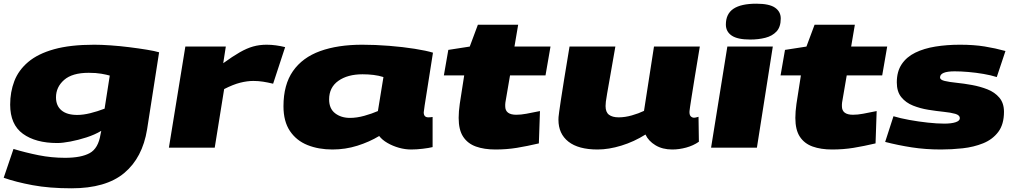

<svg xmlns="http://www.w3.org/2000/svg" viewBox="-23 -799 5489 1039"><path d="M-3 163 50 7Q116 27 186 41Q256 55 329 55Q416 55 462.5 29.5Q509 4 521 -72L525 -91Q490 -70 445 -55.5Q400 -41 357.5 -33Q315 -25 287 -25Q170 -25 101 -75Q32 -125 32 -233Q32 -301 54.5 -360Q77 -419 129.5 -463.5Q182 -508 269.5 -532.5Q357 -557 487 -557Q525 -557 575.5 -553.5Q626 -550 677.5 -543.5Q729 -537 772 -530Q815 -523 838 -516L773 -99Q748 55 649 137.5Q550 220 364 220Q244 220 153 203Q62 186 -3 163ZM571 -390Q554 -395 525.5 -400Q497 -405 457 -405Q368 -405 324 -366.5Q280 -328 280 -272Q280 -227 309.5 -202Q339 -177 395 -177Q427 -177 465.5 -186.5Q504 -196 543 -211Z M1199 -547 1185 -457Q1236 -494 1274.5 -516Q1313 -538 1347 -547.5Q1381 -557 1420 -557Q1445 -557 1470.5 -553.5Q1496 -550 1520 -544L1455 -346Q1426 -353 1400.5 -357Q1375 -361 1348 -361Q1315 -361 1277 -351.5Q1239 -342 1190 -317L1139 0H891L980 -547Z M2202 10Q2169 10 2135.5 0.5Q2102 -9 2073.5 -25.5Q2045 -42 2029 -63Q1976 -31 1911 -10.5Q1846 10 1776 10Q1701 10 1641 -14Q1581 -38 1546 -90Q1511 -142 1511 -224Q1511 -341 1562.5 -414.5Q1614 -488 1709.5 -522.5Q1805 -557 1937 -557Q2008 -557 2083 -551Q2158 -545 2221 -535Q2284 -525 2320 -514Q2302 -398 2291 -329.5Q2280 -261 2275 -228.5Q2270 -196 2270 -191Q2270 -164 2295 -164Q2306 -164 2318 -166V-3Q2298 2 2264.5 6Q2231 10 2202 10ZM2022 -198 2052 -382Q2027 -390 1998.5 -393.5Q1970 -397 1939 -397Q1858 -397 1808 -361.5Q1758 -326 1758 -261Q1758 -211 1790.5 -186Q1823 -161 1871 -161Q1908 -161 1949 -172.5Q1990 -184 2022 -198Z M2899 -198 2893 -23Q2829 -8 2774 1Q2719 10 2658 10Q2597 10 2552.5 -6Q2508 -22 2483.5 -59Q2459 -96 2459 -161Q2459 -178 2460.5 -197Q2462 -216 2465 -237L2489 -391H2379L2403 -529L2519 -547L2563 -665H2781L2761 -547H2956L2929 -391H2737L2712 -245Q2711 -239 2711 -234Q2711 -229 2711 -224Q2711 -178 2771 -178Q2796 -178 2825.5 -183.5Q2855 -189 2899 -198Z M3211 10Q3107 10 3053 -32.5Q2999 -75 2999 -151Q2999 -157 2999.5 -165.5Q3000 -174 3003 -194.5Q3006 -215 3012 -256.5Q3018 -298 3029.5 -368Q3041 -438 3059 -547H3307Q3289 -444 3278.5 -384Q3268 -324 3262.5 -293Q3257 -262 3255.5 -248.5Q3254 -235 3254 -225Q3254 -192 3272.5 -178Q3291 -164 3325 -164Q3359 -164 3396 -174.5Q3433 -185 3462 -199L3516 -547H3764Q3747 -446 3736.5 -380.5Q3726 -315 3720 -277.5Q3714 -240 3711.5 -222.5Q3709 -205 3708.5 -199.5Q3708 -194 3708 -193Q3708 -176 3715.5 -169Q3723 -162 3733 -162Q3736 -162 3741.5 -163Q3747 -164 3757 -167L3759 -32Q3729 -11 3690.5 -0.5Q3652 10 3615 10Q3562 10 3524 -13Q3486 -36 3470 -71Q3408 -32 3339.5 -11Q3271 10 3211 10Z M4070 -779Q4140 -779 4171 -757.5Q4202 -736 4202 -699Q4202 -653 4179 -628.5Q4156 -604 4118.5 -594.5Q4081 -585 4037 -585Q3968 -585 3936.5 -606.5Q3905 -628 3905 -666Q3905 -724 3946 -751.5Q3987 -779 4070 -779ZM3825 0 3913 -547H4159L4073 0Z M4721 -198 4715 -23Q4651 -8 4596 1Q4541 10 4480 10Q4419 10 4374.5 -6Q4330 -22 4305.5 -59Q4281 -96 4281 -161Q4281 -178 4282.5 -197Q4284 -216 4287 -237L4311 -391H4201L4225 -529L4341 -547L4385 -665H4603L4583 -547H4778L4751 -391H4559L4534 -245Q4533 -239 4533 -234Q4533 -229 4533 -224Q4533 -178 4593 -178Q4618 -178 4647.5 -183.5Q4677 -189 4721 -198Z M4767 -31 4812 -170Q4848 -159 4897.5 -150Q4947 -141 4997.5 -135.5Q5048 -130 5087 -130Q5125 -130 5148 -137.5Q5171 -145 5171 -159Q5171 -176 5146.5 -183Q5122 -190 5083 -194Q5044 -198 5000.5 -205Q4957 -212 4918 -227.5Q4879 -243 4854.5 -273Q4830 -303 4830 -353Q4830 -412 4856.5 -451.5Q4883 -491 4930 -514Q4977 -537 5039 -547Q5101 -557 5172 -557Q5247 -557 5305.5 -547.5Q5364 -538 5418 -523L5371 -382Q5340 -392 5299 -399Q5258 -406 5217 -409.5Q5176 -413 5143 -413Q5064 -413 5064 -380Q5064 -367 5089 -361Q5114 -355 5153.5 -351Q5193 -347 5237 -339Q5281 -331 5320.5 -315.5Q5360 -300 5385 -270.5Q5410 -241 5410 -194Q5410 -126 5379 -85Q5348 -44 5297 -23.5Q5246 -3 5186.5 3.5Q5127 10 5069 10Q4985 10 4911 -1.5Q4837 -13 4767 -31Z"/></svg>

Font: Georama ExtraExtended ExtraBold
Style: Italic
Weight: 800
Width: 8
Italic angle: -9°
Designer: Jean-Baptiste Levee
Foundry: Production Type
Version: Version 1.000